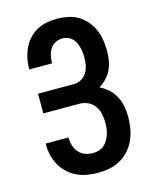

<svg xmlns="http://www.w3.org/2000/svg" viewBox="-113 -819 726 904"><g transform="rotate(-15 250.0 -367.5)"><path d="M253 8Q226 8 200 3.5Q174 -1 150 -12Q126 -23 106.5 -41.5Q87 -60 74 -83Q61 -106 55 -132Q49 -158 49 -184V-189H160V-187Q160 -168 166 -149Q172 -130 184.5 -115.5Q197 -101 215.5 -94.5Q234 -88 253 -88Q267 -88 281.5 -92Q296 -96 307 -105.5Q318 -115 325.5 -127.5Q333 -140 337.5 -153.5Q342 -167 344 -181.5Q346 -196 346 -211Q346 -232 341.5 -253.5Q337 -275 324.5 -293Q312 -311 292 -320Q272 -329 250 -329H75V-425H250Q269 -425 286 -434.5Q303 -444 313 -460.5Q323 -477 326.5 -496Q330 -515 330 -534Q330 -547 328.5 -559.5Q327 -572 323.5 -584.5Q320 -597 314.5 -608.5Q309 -620 299.5 -629Q290 -638 278 -642.5Q266 -647 253 -647Q235 -647 219 -639Q203 -631 193.5 -616Q184 -601 180 -584Q176 -567 176 -549V-546H65V-552Q65 -578 70.5 -602.5Q76 -627 87 -650Q98 -673 115.5 -691.5Q133 -710 155.5 -722Q178 -734 203 -738.5Q228 -743 253 -743Q279 -743 305.5 -737.5Q332 -732 354.5 -718.5Q377 -705 394.5 -684.5Q412 -664 422.5 -639.5Q433 -615 437 -588.5Q441 -562 441 -536Q441 -513 437.5 -490Q434 -467 424 -446Q414 -425 398 -408Q382 -391 362 -379Q385 -368 404.5 -350Q424 -332 436 -309Q448 -286 452.5 -260.5Q457 -235 457 -209Q457 -181 452 -153Q447 -125 435.5 -99Q424 -73 405 -52Q386 -31 361.5 -17Q337 -3 309 2.5Q281 8 253 8Z"/></g></svg>

Font: Iosevka
Style: Bold
Weight: 700
Monospace: yes
Designer: Belleve Invis
Foundry: Belleve Invis
Version: Version 32.5.0; ttfautohint (v1.8.4)